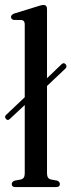

<svg xmlns="http://www.w3.org/2000/svg" viewBox="-22 -756 288 776"><path d="M2 -275.5Q-5.5 -284.5 3 -292L78 -363V-657.5Q78 -673 66 -675L33 -675.5Q22.5 -678.5 22.5 -687.5Q22.5 -696.5 36 -701.5L128.5 -730Q145.5 -736 153.5 -736Q168 -736 168 -719.5V-440L227 -496.5Q236 -505 243.5 -496Q250.5 -487.5 242.5 -479L168 -408.5V-55Q168 -34 184 -30.5L209 -26Q220 -21.5 220 -12Q220 0 205.5 0H39.5Q25.5 0 25.5 -12Q25.5 -21.5 37.5 -26L62 -30.5Q78 -34 78 -54.5V-331.5L17.5 -275Q9 -267 2 -275.5Z"/></svg>

Font: Fraunces 144pt Soft
Style: Regular
Weight: 400
Version: Version 1.000;[0bf87f6ff]